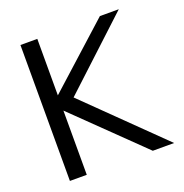

<svg xmlns="http://www.w3.org/2000/svg" viewBox="-122 -778 851 888"><g transform="rotate(-20 304.0 -334.5)"><path d="M73 0H156V-316L481 0H586L221 -357L557 -669H464L156 -391V-669H73Z"/></g></svg>

Font: KpMath
Style: Sans
Weight: 400
Version: Version 0.64